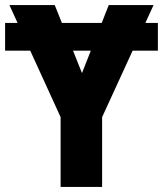

<svg xmlns="http://www.w3.org/2000/svg" viewBox="-20 -734 640 754"><path d="M0 -535V-644H600V-535ZM218 0V-274L17 -714H195L302 -447L407 -714H583L381 -274V0Z"/></svg>

Font: Noto Sans Mono Extra
Style: Regular
Weight: 800
Designer: Monotype Design Team
Foundry: Monotype Imaging Inc.
Version: Version 1.900